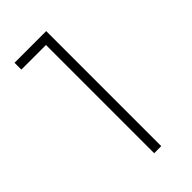

<svg xmlns="http://www.w3.org/2000/svg" viewBox="-161 -515 557 557"><g transform="rotate(-45 118.0 -236.0)"><path d="M120 0V-457L133 -444H19V-472H149V0Z"/></g></svg>

Font: SUSE Thin
Style: Regular
Weight: 250
Designer: Rene Bieder
Foundry: SUSE
Version: Version 1.000